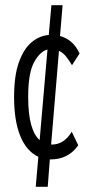

<svg xmlns="http://www.w3.org/2000/svg" viewBox="-20 -643 353 736"><path d="M163 73H117L127 -42Q82 -63 58 -121Q34 -179 34 -271Q34 -353 52.5 -404.5Q71 -456 101 -481Q131 -506 167 -509L177 -623H220L210 -505Q261 -491 285 -438L256 -393Q243 -415 231.5 -428.5Q220 -442 206 -448L176 -89H180Q201 -89 220 -100.5Q239 -112 255 -138L280 -86Q260 -58 233.5 -45Q207 -32 177 -32Q174 -32 171 -32ZM88 -272Q88 -206 99.5 -165Q111 -124 132 -106L162 -453Q135 -447 111.5 -406Q88 -365 88 -272Z"/></svg>

Font: Inconsolata ExtraCondensed Thin
Style: Regular
Weight: 100
Width: 2
Monospace: yes
Designer: Raph Levien, Cyreal, Brenton Simpson
Foundry: Raph Levien, Cyreal, Google
Version: Version 3.100; ttfautohint (v1.8.4.7-5d5b)